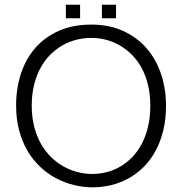

<svg xmlns="http://www.w3.org/2000/svg" viewBox="-20 -786 784 820"><path d="M689 -335Q689 -406.9 667.8 -470Q646.6 -533 605.9 -579.9Q565.1 -626.8 505.7 -653.9Q446.4 -681 370 -681Q291.8 -681 231.9 -654.5Q172 -628.1 131.2 -581.7Q90.5 -535.2 69.6 -472Q48.8 -408.8 48.8 -335Q48.8 -277.2 61.8 -229Q74.7 -180.7 97.4 -142Q120.1 -103.3 151.2 -73.9Q182.3 -44.5 218.7 -25.1Q255.1 -5.7 295.1 4.1Q335.2 14 376.2 14Q417.1 14 456 4.3Q494.9 -5.4 529.6 -24.6Q564.4 -43.8 593.5 -72.9Q622.7 -102 643.9 -140.8Q665.1 -179.6 677.1 -228.1Q689 -276.5 689 -335ZM621.9 -335Q621.9 -285.9 612.3 -245.2Q602.7 -204.5 585.6 -172Q568.6 -139.5 545.2 -115.3Q521.8 -91.1 494.3 -75Q466.8 -58.9 436.3 -50.9Q405.8 -43 374.4 -43Q342.6 -43 311.2 -51Q279.8 -59.1 251.1 -75.3Q222.3 -91.4 197.5 -115.8Q172.8 -140.2 154.5 -172.6Q136.2 -205 125.9 -245.6Q115.6 -286.3 115.6 -335Q115.6 -383.9 125.7 -424.1Q135.7 -464.3 153.3 -496.4Q170.9 -528.5 194.9 -552.5Q218.9 -576.5 247.2 -592.5Q275.4 -608.5 306.6 -616.3Q337.8 -624.1 369.6 -624.1Q401.1 -624.1 431.9 -616.3Q462.8 -608.5 490.8 -592.5Q518.8 -576.5 542.9 -552.5Q567 -528.5 584.5 -496.4Q602.1 -464.3 612 -423.8Q621.9 -383.4 621.9 -335ZM322.1 -765.7H261.3V-708H322.1ZM475.6 -765.7H415.2V-708H475.6Z"/></svg>

Font: SaysetthaMai Thin
Style: Regular
Weight: 100
Designer: John M. Durdin
Foundry: Lao Script for Windows
Version: Version 1.101